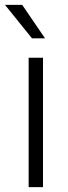

<svg xmlns="http://www.w3.org/2000/svg" viewBox="-35 -764 277 784"><path d="M140.6 0H82V-528.3H140.6ZM148.9 -607.4H95.7L-14.6 -744.1H55.7Z"/></svg>

Font: SteelSelectRoboto
Style: Regular
Weight: 300
Designer: Google
Version: Version 2.137; 2017